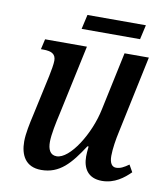

<svg xmlns="http://www.w3.org/2000/svg" viewBox="-78 -733 700 809"><g transform="rotate(10 272.0 -329.0)"><path d="M217 -606H467L481 -668H231ZM412 10C466 10 505 -21 532 -48L515 -78C494 -63 479 -55 461 -55C443 -55 433 -71 433 -101C433 -131 440 -174 447 -205L517 -536H413L360 -287C338 -179 263 -59 206 -59C177 -59 168 -84 168 -114C168 -145 179 -198 188 -237L252 -536H73L63 -492H73C109 -492 127 -482 127 -454C127 -438 122 -412 117 -387L79 -212C71 -177 61 -131 61 -97C61 -40 84 9 152 9C231 9 275 -43 327 -123H332C330 -105 329 -90 329 -80C329 -31 351 10 412 10Z"/></g></svg>

Font: Noto Serif Condensed Medium
Style: Italic
Weight: 500
Width: 3
Italic angle: -12°
Designer: Monotype Design Team
Foundry: Monotype Imaging Inc.
Version: Version 2.013